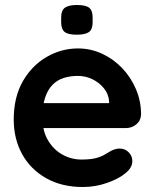

<svg xmlns="http://www.w3.org/2000/svg" viewBox="-20 -739 620 769"><path d="M312 10Q227 10 164.5 -25.5Q102 -61 68.5 -122Q35 -183 35 -260Q35 -350 71.5 -413.5Q108 -477 167 -511Q226 -545 292 -545Q343 -545 388.5 -524Q434 -503 469 -466.5Q504 -430 524.5 -382Q545 -334 545 -280Q544 -256 526 -241Q508 -226 484 -226H102L72 -326H439L417 -306V-333Q415 -362 396.5 -385Q378 -408 350.5 -421.5Q323 -435 292 -435Q262 -435 236 -427Q210 -419 191 -400Q172 -381 161 -349Q150 -317 150 -268Q150 -214 172.5 -176.5Q195 -139 230.5 -119.5Q266 -100 306 -100Q343 -100 365 -106Q387 -112 400.5 -120.5Q414 -129 425 -135Q443 -144 459 -144Q481 -144 495.5 -129Q510 -114 510 -94Q510 -67 482 -45Q456 -23 409 -6.5Q362 10 312 10ZM287 -600Q253 -600 239 -611Q225 -622 225 -650V-669Q225 -698 240.5 -708.5Q256 -719 288 -719Q323 -719 337 -708Q351 -697 351 -669V-650Q351 -621 336 -610.5Q321 -600 287 -600Z"/></svg>

Font: Quicksand Variable Light
Style: Regular
Weight: 300
Designer: Andrew Paglinawan
Foundry: Andrew Paglinawan
Version: Version 3.004